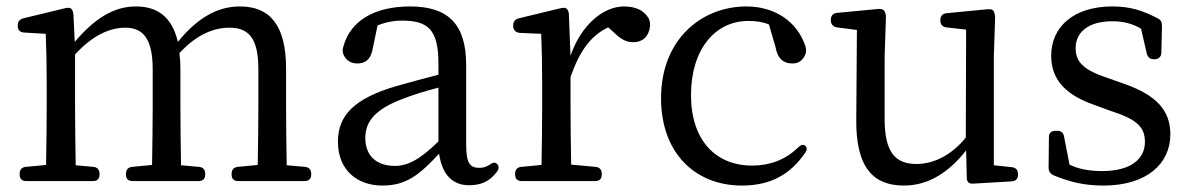

<svg xmlns="http://www.w3.org/2000/svg" viewBox="-20 -555 3698 596"><path d="M41 -16V-13C41 0 48 7 61 7H269C282 7 289 0 289 -13V-16C289 -28 282 -36 270 -37L215 -42C214 -98 213 -176 213 -228V-386C269 -447 322 -469 369 -469C424 -469 454 -435 454 -340V-228C454 -175 453 -98 452 -43L390 -37C378 -36 371 -28 371 -16V-13C371 0 378 7 391 7H597C610 7 617 0 617 -13V-16C617 -28 610 -36 598 -37L542 -42C541 -97 540 -175 540 -228V-340C540 -359 539 -375 537 -390C592 -450 646 -469 692 -469C751 -469 782 -438 782 -340V-228C782 -175 781 -98 780 -43L718 -37C706 -36 699 -28 699 -16V-13C699 0 706 7 719 7H926C939 7 946 0 946 -13V-16C946 -28 939 -36 927 -37L870 -42C869 -97 868 -175 868 -228V-342C868 -479 816 -535 725 -535C657 -535 595 -502 532 -425C514 -504 467 -535 402 -535C334 -535 275 -499 212 -425L208 -508C207 -519 205 -524 201 -528C197 -531 191 -532 180 -529L52 -498C41 -495 35 -488 35 -476V-474C35 -462 42 -455 54 -454L122 -450C124 -402 125 -353 125 -288V-228C125 -177 124 -98 123 -43L60 -37C48 -36 41 -28 41 -16Z M1167 21C1240 21 1281 -11 1343 -78C1352 -15 1383 20 1436 20C1472 20 1499 9 1522 -21C1530 -31 1529 -40 1523 -46C1516 -53 1509 -50 1499 -43C1489 -37 1480 -34 1468 -34C1438 -34 1427 -49 1427 -109V-354C1427 -482 1369 -535 1253 -535C1143 -535 1068 -491 1046 -411C1043 -402 1043 -396 1046 -386C1054 -367 1070 -358 1089 -358C1113 -358 1132 -369 1138 -409L1152 -476C1176 -486 1202 -491 1228 -491C1309 -491 1341 -463 1341 -357V-323C1299 -312 1253 -300 1211 -288C1078 -249 1029 -196 1029 -115C1029 -26 1090 21 1167 21ZM1114 -127C1114 -177 1144 -216 1230 -248C1260 -260 1299 -272 1341 -283V-116C1283 -59 1245 -40 1206 -40C1149 -40 1114 -71 1114 -127Z M1579 -16V-13C1579 0 1586 7 1599 7H1828C1841 7 1848 0 1848 -13V-16C1848 -28 1841 -36 1829 -37L1753 -44C1752 -100 1751 -177 1751 -228V-316C1779 -396 1813 -444 1868 -470L1877 -462C1903 -437 1920 -424 1945 -424C1976 -424 1995 -443 1998 -475C1998 -485 1997 -491 1993 -499C1978 -524 1951 -535 1917 -535C1853 -535 1784 -478 1751 -382L1746 -508C1746 -519 1743 -524 1739 -528C1735 -531 1729 -532 1718 -529L1590 -498C1579 -495 1573 -488 1573 -476V-474C1573 -462 1581 -454 1593 -453L1660 -450C1662 -402 1663 -353 1663 -287V-228C1663 -177 1662 -99 1661 -43L1598 -37C1586 -36 1579 -28 1579 -16Z M2283 21C2374 21 2434 -15 2479 -80C2486 -90 2486 -97 2479 -103C2473 -108 2465 -105 2456 -96C2418 -59 2369 -41 2315 -41C2201 -41 2125 -120 2125 -260C2125 -402 2200 -490 2303 -490C2326 -490 2348 -487 2367 -479L2387 -410C2394 -371 2413 -358 2440 -358C2458 -358 2471 -366 2480 -386C2483 -395 2483 -403 2480 -412C2454 -490 2383 -535 2297 -535C2159 -535 2032 -434 2032 -250C2032 -80 2138 21 2283 21Z M2786 21C2863 21 2926 -21 2979 -88L2981 -4C2981 10 2988 16 3001 15L3121 8C3133 7 3140 0 3140 -12V-15C3140 -27 3133 -35 3121 -36L3065 -42V-379L3069 -499C3069 -508 3067 -516 3064 -521C3060 -527 3053 -527 3042 -526L2918 -514C2906 -513 2899 -505 2899 -493V-491C2899 -479 2906 -471 2918 -470L2979 -463L2978 -128C2937 -77 2882 -46 2825 -46C2760 -46 2726 -81 2726 -186V-379L2730 -499C2730 -509 2729 -515 2725 -521C2721 -527 2714 -528 2704 -527L2578 -515C2566 -514 2559 -506 2559 -494V-492C2559 -480 2566 -472 2578 -470L2640 -462L2638 -186C2636 -32 2693 21 2786 21Z M3405 21C3540 21 3613 -47 3613 -138C3613 -212 3570 -259 3472 -294L3421 -312C3345 -337 3319 -361 3319 -406C3319 -453 3356 -489 3433 -489C3466 -489 3495 -482 3522 -466L3540 -388C3543 -377 3550 -371 3562 -371H3564C3576 -371 3585 -379 3585 -391L3587 -474C3587 -486 3584 -493 3574 -498C3526 -523 3487 -535 3433 -535C3312 -535 3243 -471 3243 -382C3243 -302 3296 -258 3375 -230L3427 -211C3512 -184 3534 -159 3534 -114C3534 -62 3491 -24 3401 -24C3359 -24 3326 -31 3300 -44L3283 -131C3281 -143 3274 -149 3262 -149H3256C3243 -149 3236 -142 3236 -129L3235 -35C3235 -23 3240 -16 3250 -11C3301 10 3346 21 3405 21Z"/></svg>

Font: 寒蝉锦书宋 Text
Style: Regular
Weight: 400
Designer: 寒蝉锦书宋{Warren} 思源宋体{Ryoko NISHIZUKA 西塚涼子 (kana & ideographs); Frank Grießhammer (Latin, Greek & Cyrillic); Wenlong ZHANG 
Foundry: Adobe & ChillType
Version: Version 2.000;Glyphs 3.1.1 (3135)